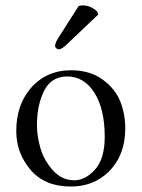

<svg xmlns="http://www.w3.org/2000/svg" viewBox="-20 -678 522 708"><path d="M270 -655.8Q275.9 -657.7 284.2 -658.2Q314.9 -658.2 338.9 -634.8L341.8 -624L227.1 -515.1Q208 -496.1 196.8 -496.1Q191.9 -496.1 187.5 -500Q183.1 -503.9 183.1 -508.8Q183.1 -518.6 194.3 -537.1ZM40 -194.8Q40 -290 92.8 -352.1Q149.9 -418.9 242.2 -418.9Q311 -418.9 357.9 -385Q404.8 -351.1 423.3 -304.4Q441.9 -257.8 441.9 -204.1Q441.9 -105 379.9 -43.9Q323.7 10.3 240.2 9.8Q145 9.8 92.5 -52Q40 -113.8 40 -194.8ZM228 -396Q168.9 -396 142.6 -343Q116.2 -290 116.2 -216.8Q116.2 -175.8 129.2 -131.3Q142.1 -86.9 175 -50Q208 -13.2 253.9 -13.2Q294.9 -13.2 330.6 -53Q366.2 -92.8 366.2 -173.8Q366.2 -275.9 328.1 -335.9Q290 -396 228 -396Z"/></svg>

Font: Linux Libertine Display
Style: Regular
Weight: 400
Designer: Philipp H. Poll
Foundry: Philipp H. Poll
Version: Version 5.0.9